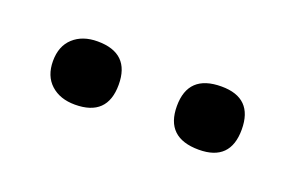

<svg xmlns="http://www.w3.org/2000/svg" viewBox="-30 -627 336 217"><g transform="rotate(20 137.5 -519.0)"><path d="M63 -481Q45 -481 34 -491Q23 -501 23 -519Q23 -537 34 -547Q45 -557 63 -557Q102 -557 102 -519Q102 -481 63 -481ZM212 -481Q172 -481 172 -519Q172 -557 212 -557Q250 -557 250 -519Q250 -481 212 -481Z"/></g></svg>

Font: Cormorant Upright Light
Style: Regular
Weight: 300
Designer: Christian Thalmann (Catharsis Fonts)
Foundry: Catharsis Fonts
Version: Version 3.302;PS 003.302;hotconv 1.0.88;makeotf.lib2.5.64775